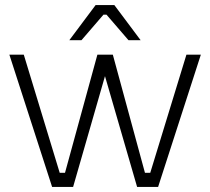

<svg xmlns="http://www.w3.org/2000/svg" viewBox="-20 -739 831 759"><path d="M254 -580 358 -719H432L536 -580H488L401 -681H389L302 -580ZM605 0H522L395 -438L269 0H186L17 -523H74L216 -56H237L365 -523H426L553 -56H574L717 -523H774Z"/></svg>

Font: Tomorrow Light
Style: Regular
Weight: 300
Designer: Tony de Marco, Monica Rizzolli
Foundry: Just in Type
Version: Version 2.002